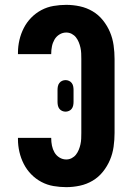

<svg xmlns="http://www.w3.org/2000/svg" viewBox="-20 -763 540 791"><path d="M253 8Q227 8 200.5 3.5Q174 -1 150.5 -13.5Q127 -26 108.5 -45Q90 -64 78 -87.5Q66 -111 60 -137Q54 -163 54 -189V-195H191V-193Q191 -178 194 -163Q197 -148 204.5 -135Q212 -122 225 -114Q238 -106 253 -106Q265 -106 275.5 -111.5Q286 -117 293 -126Q300 -135 304.5 -146Q309 -157 311.5 -168.5Q314 -180 314.5 -191.5Q315 -203 315 -215V-520Q315 -532 314.5 -543.5Q314 -555 311.5 -566.5Q309 -578 304.5 -589Q300 -600 293 -609Q286 -618 275.5 -623.5Q265 -629 253 -629Q238 -629 225 -621Q212 -613 204.5 -600Q197 -587 194 -572Q191 -557 191 -542V-540H54V-546Q54 -572 60 -598Q66 -624 78 -647.5Q90 -671 108.5 -690Q127 -709 150.5 -721.5Q174 -734 200.5 -738.5Q227 -743 253 -743Q281 -743 309 -737Q337 -731 361.5 -716.5Q386 -702 404 -679.5Q422 -657 433 -631Q444 -605 448 -576.5Q452 -548 452 -520V-215Q452 -187 448 -158.5Q444 -130 433 -104Q422 -78 404 -55.5Q386 -33 361.5 -18.5Q337 -4 309 2Q281 8 253 8ZM250 -303Q243 -303 236 -306Q229 -309 224.5 -315Q220 -321 218.5 -328.5Q217 -336 217 -343V-393Q217 -400 218.5 -407.5Q220 -415 224.5 -421Q229 -427 236 -430Q243 -433 250 -433Q257 -433 264 -430Q271 -427 275.5 -421Q280 -415 281.5 -407.5Q283 -400 283 -393V-343Q283 -336 281.5 -328.5Q280 -321 275.5 -315Q271 -309 264 -306Q257 -303 250 -303Z"/></svg>

Font: Iosevka Heavy
Style: Regular
Weight: 900
Monospace: yes
Designer: Belleve Invis
Foundry: Belleve Invis
Version: Version 32.5.0; ttfautohint (v1.8.4)